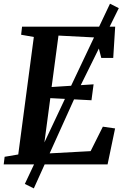

<svg xmlns="http://www.w3.org/2000/svg" viewBox="-26 -887 676 1036"><path d="M-6 0 -1 -41 72.5 -53.5 156.5 -687.5 88 -699.5 93 -743H595.5L585 -574.5H520.5L492 -684.5L289.5 -695L252.5 -417.5L479 -432L467.5 -346L245.5 -357.5L205.5 -57.5L463 -71.5L529 -203.5L595 -194L554.5 0ZM108 105.5 351 -410 567.5 -867 615 -843 390.5 -388.5 156.5 129.5Z"/></svg>

Font: Merriweather 36pt SemiBold
Style: Italic
Weight: 600
Italic angle: -7.8°
Version: Version 2.101